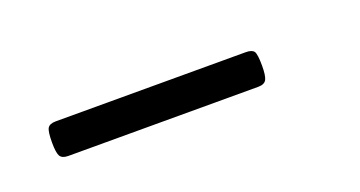

<svg xmlns="http://www.w3.org/2000/svg" viewBox="-22 -638 386 206"><g transform="rotate(-20 171.0 -535.0)"><path d="M25 -535Q25 -547.5 27.2 -551.2Q29.5 -555 36.5 -555H253.5Q260.5 -555 262.8 -551.8Q265 -548.5 265 -535.5Q265 -524 262.8 -519.8Q260.5 -515.5 253.5 -515.5H36.5Q29.5 -515.5 27.2 -519.5Q25 -523.5 25 -535Z"/></g></svg>

Font: Fraunces 120pt SemiBold
Style: Regular
Weight: 600
Version: Version 1.000;[b76b70a41]